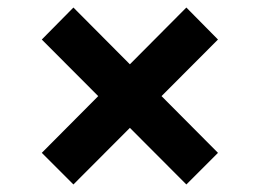

<svg xmlns="http://www.w3.org/2000/svg" viewBox="-20 -560 690 510"><path d="M175 -70 91 -154 475 -540 559 -455ZM475 -70 91 -455 175 -540 559 -154Z"/></svg>

Font: Azeret Mono Thin SemiBold
Style: Regular
Weight: 600
Version: Version 1.002